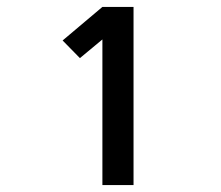

<svg xmlns="http://www.w3.org/2000/svg" viewBox="-20 -858 640 555"><path d="M276 -323V-744L211 -690L161 -741L276 -838H366V-323Z"/></svg>

Font: Iosevka Aile
Style: Bold
Weight: 700
Designer: Belleve Invis
Foundry: Belleve Invis
Version: Version 28.0.1; ttfautohint (v1.8.4)